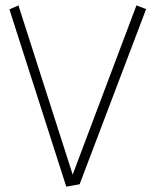

<svg xmlns="http://www.w3.org/2000/svg" viewBox="-20 -697 570 716"><path d="M251 -45.9 48.8 -676.8 15.1 -662.1 227.1 -1 276.9 -9.8 524.9 -663.1 488.8 -676.8Z"/></svg>

Font: Comic Neue Angular Light
Style: Regular
Weight: 300
Designer: Craig Rozynski
Foundry: Craig Rozynski
Version: Version 2.003